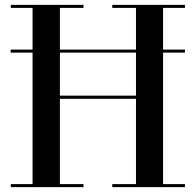

<svg xmlns="http://www.w3.org/2000/svg" viewBox="-20 -770 805 790"><path d="M24 -553.5V-566H741V-553.5ZM741 -750V-737.5H651V-12.5H741V0H442V-12.5H539.5V-363.5H226.5V-12.5H323.5V0H24.5V-12.5H114V-737.5H24.5V-750H323.5V-737.5H226.5V-376.5H539.5V-737.5H442V-750Z"/></svg>

Font: Bodoni Moda 18pt Medium
Style: Regular
Weight: 500
Designer: Owen Earl
Foundry: indestructible type
Version: Version 2.004